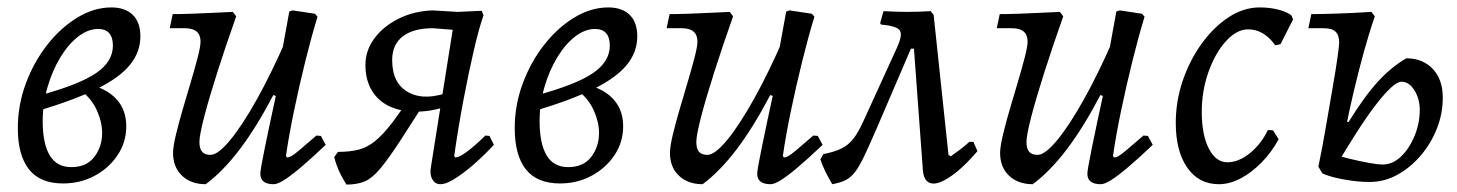

<svg xmlns="http://www.w3.org/2000/svg" viewBox="-20 -484 3923 517"><path d="M150 10Q88 10 58 -28Q28 -66 28 -139Q28 -201 49.5 -259Q71 -317 107 -363Q143 -409 188 -436.5Q233 -464 280 -464Q317 -464 337.5 -444Q358 -424 358 -386Q358 -344 330 -309.5Q302 -275 241.5 -245Q181 -215 81 -185L86 -227Q193 -256 238.5 -287Q284 -318 284 -361Q284 -406 244 -406Q217 -406 190.5 -385.5Q164 -365 142.5 -329.5Q121 -294 108 -249.5Q95 -205 95 -158Q95 -97 114 -65.5Q133 -34 172 -34Q213 -34 234 -61.5Q255 -89 255 -126Q255 -155 241 -186.5Q227 -218 197 -241L230 -254Q274 -241 297 -213Q320 -185 320 -144Q320 -101 296.5 -66Q273 -31 234.5 -10.5Q196 10 150 10Z M534 12Q494 12 470 -11Q446 -34 446 -72Q446 -89 453.5 -120.5Q461 -152 472 -189.5Q483 -227 494 -264Q505 -301 512.5 -330Q520 -359 520 -372Q520 -408 478 -408H437L445 -446Q466 -446 495 -447Q524 -448 554 -449.5Q584 -451 607 -452L616 -440Q588 -361 565.5 -290.5Q543 -220 530 -170Q517 -120 517 -102Q517 -84 524 -75.5Q531 -67 547 -67Q567 -67 600 -107Q633 -147 672.5 -218Q712 -289 752 -381L740 -220L716 -228Q671 -142 626 -82.5Q581 -23 534 12ZM717 12Q681 12 681 -16Q681 -22 684 -39Q687 -56 693 -85.5Q699 -115 708 -157.5Q717 -200 729 -255L730 -294L759 -453L768 -456L828 -447L835 -439Q819 -387 802.5 -320.5Q786 -254 772 -187Q758 -120 750 -64L753 -60Q758 -60 764.5 -63.5Q771 -67 786.5 -80Q802 -93 832 -119L844 -118L857 -94Q816 -55 788.5 -32Q761 -9 744 1.5Q727 12 717 12Z M1166 12Q1152 12 1144.5 -0.5Q1137 -13 1140 -32L1203 -429L1234 -401L1146 -408Q1093 -408 1064.5 -386Q1036 -364 1036 -322Q1036 -258 1081.5 -234.5Q1127 -211 1197 -239L1203 -204Q1152 -185 1108.5 -183.5Q1065 -182 1032.5 -196Q1000 -210 982 -239Q964 -268 964 -309Q964 -348 988 -380.5Q1012 -413 1053 -433.5Q1094 -454 1144 -456L1213 -452L1277 -455L1282 -443Q1270 -409 1256 -349Q1242 -289 1228 -215Q1214 -141 1203 -64L1206 -60Q1216 -60 1236 -74.5Q1256 -89 1287 -119L1298 -118L1310 -94Q1278 -60 1250 -36.5Q1222 -13 1201 -0.5Q1180 12 1166 12ZM913 13Q889 -24 880 -61L890 -75Q922 -75 945.5 -81Q969 -87 990.5 -104.5Q1012 -122 1038 -156L1087 -224L1124 -208L1057 -104Q1025 -55 1003.5 -29.5Q982 -4 962 4.5Q942 13 913 13Z M1488 10Q1426 10 1396 -28Q1366 -66 1366 -139Q1366 -201 1387.5 -259Q1409 -317 1445 -363Q1481 -409 1526 -436.5Q1571 -464 1618 -464Q1655 -464 1675.5 -444Q1696 -424 1696 -386Q1696 -344 1668 -309.5Q1640 -275 1579.5 -245Q1519 -215 1419 -185L1424 -227Q1531 -256 1576.5 -287Q1622 -318 1622 -361Q1622 -406 1582 -406Q1555 -406 1528.5 -385.5Q1502 -365 1480.5 -329.5Q1459 -294 1446 -249.5Q1433 -205 1433 -158Q1433 -97 1452 -65.5Q1471 -34 1510 -34Q1551 -34 1572 -61.5Q1593 -89 1593 -126Q1593 -155 1579 -186.5Q1565 -218 1535 -241L1568 -254Q1612 -241 1635 -213Q1658 -185 1658 -144Q1658 -101 1634.5 -66Q1611 -31 1572.5 -10.5Q1534 10 1488 10Z M1872 12Q1832 12 1808 -11Q1784 -34 1784 -72Q1784 -89 1791.5 -120.5Q1799 -152 1810 -189.5Q1821 -227 1832 -264Q1843 -301 1850.5 -330Q1858 -359 1858 -372Q1858 -408 1816 -408H1775L1783 -446Q1804 -446 1833 -447Q1862 -448 1892 -449.5Q1922 -451 1945 -452L1954 -440Q1926 -361 1903.5 -290.5Q1881 -220 1868 -170Q1855 -120 1855 -102Q1855 -84 1862 -75.5Q1869 -67 1885 -67Q1905 -67 1938 -107Q1971 -147 2010.5 -218Q2050 -289 2090 -381L2078 -220L2054 -228Q2009 -142 1964 -82.5Q1919 -23 1872 12ZM2055 12Q2019 12 2019 -16Q2019 -22 2022 -39Q2025 -56 2031 -85.5Q2037 -115 2046 -157.5Q2055 -200 2067 -255L2068 -294L2097 -453L2106 -456L2166 -447L2173 -439Q2157 -387 2140.5 -320.5Q2124 -254 2110 -187Q2096 -120 2088 -64L2091 -60Q2096 -60 2102.5 -63.5Q2109 -67 2124.5 -80Q2140 -93 2170 -119L2182 -118L2195 -94Q2154 -55 2126.5 -32Q2099 -9 2082 1.5Q2065 12 2055 12Z M2221 12Q2211 -5 2203 -21Q2195 -37 2189 -55L2197 -69Q2227 -75 2245.5 -84Q2264 -93 2277.5 -110Q2291 -127 2305 -158L2395 -355Q2411 -390 2403 -402Q2395 -414 2352 -418L2350 -422L2359 -454Q2394 -452 2423 -452Q2452 -452 2486 -454L2435 -358L2341 -139Q2321 -93 2307.5 -64.5Q2294 -36 2282.5 -21Q2271 -6 2257 1Q2243 8 2221 12ZM2465 -26 2441 -353H2410L2486 -454L2494 -444L2534 -67L2540 -63Q2550 -70 2563.5 -80Q2577 -90 2590 -102H2601L2612 -77Q2582 -42 2556 -21Q2530 0 2510.5 7Q2491 14 2479 6Q2467 -2 2465 -26Z M2761 12Q2721 12 2697 -11Q2673 -34 2673 -72Q2673 -89 2680.5 -120.5Q2688 -152 2699 -189.5Q2710 -227 2721 -264Q2732 -301 2739.5 -330Q2747 -359 2747 -372Q2747 -408 2705 -408H2664L2672 -446Q2693 -446 2722 -447Q2751 -448 2781 -449.5Q2811 -451 2834 -452L2843 -440Q2815 -361 2792.5 -290.5Q2770 -220 2757 -170Q2744 -120 2744 -102Q2744 -84 2751 -75.5Q2758 -67 2774 -67Q2794 -67 2827 -107Q2860 -147 2899.5 -218Q2939 -289 2979 -381L2967 -220L2943 -228Q2898 -142 2853 -82.5Q2808 -23 2761 12ZM2944 12Q2908 12 2908 -16Q2908 -22 2911 -39Q2914 -56 2920 -85.5Q2926 -115 2935 -157.5Q2944 -200 2956 -255L2957 -294L2986 -453L2995 -456L3055 -447L3062 -439Q3046 -387 3029.5 -320.5Q3013 -254 2999 -187Q2985 -120 2977 -64L2980 -60Q2985 -60 2991.5 -63.5Q2998 -67 3013.5 -80Q3029 -93 3059 -119L3071 -118L3084 -94Q3043 -55 3015.5 -32Q2988 -9 2971 1.5Q2954 12 2944 12Z M3341 -405Q3310 -405 3281 -373Q3252 -341 3234 -290Q3216 -239 3216 -183Q3216 -121 3235 -84Q3254 -47 3285 -47Q3315 -47 3345.5 -71.5Q3376 -96 3394 -134L3408 -133L3423 -109Q3404 -74 3377 -46.5Q3350 -19 3320.5 -3.5Q3291 12 3262 12Q3208 12 3177 -32.5Q3146 -77 3146 -153Q3146 -212 3165 -267.5Q3184 -323 3216.5 -367.5Q3249 -412 3289 -438Q3329 -464 3372 -464Q3398 -464 3420.5 -458.5Q3443 -453 3457 -443L3462 -432L3428 -365L3414 -362Q3383 -405 3341 -405Z M3668 6Q3635 6 3597.5 -1Q3560 -8 3541 -17L3599 -159L3611 -155Q3655 -226 3691.5 -265.5Q3728 -305 3767 -327Q3811 -327 3838 -298.5Q3865 -270 3865 -221Q3865 -178 3849 -137.5Q3833 -97 3805 -64.5Q3777 -32 3742 -13Q3707 6 3668 6ZM3541 -17 3530 -35Q3541 -88 3550.5 -144Q3560 -200 3568.5 -248.5Q3577 -297 3581.5 -329.5Q3586 -362 3586 -369Q3586 -389 3576.5 -398.5Q3567 -408 3544 -408H3503L3511 -446Q3536 -446 3581.5 -447.5Q3627 -449 3673 -452L3682 -440Q3667 -397 3652 -342.5Q3637 -288 3624.5 -234.5Q3612 -181 3604 -140ZM3574 -31 3567 -70Q3587 -63 3614 -56.5Q3641 -50 3665.5 -45.5Q3690 -41 3703 -41Q3730 -41 3752.5 -62.5Q3775 -84 3789 -118Q3803 -152 3803 -188Q3803 -218 3788.5 -241Q3774 -264 3754 -264Q3743 -264 3726 -248.5Q3709 -233 3686 -203.5Q3663 -174 3635 -130.5Q3607 -87 3574 -31Z"/></svg>

Font: Alegreya
Style: Italic
Weight: 400
Italic angle: -7°
Designer: Juan Pablo del Peral
Foundry: Huerta Tipografica
Version: Version 2.009